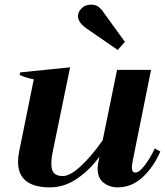

<svg xmlns="http://www.w3.org/2000/svg" viewBox="-20 -800 713 830"><path d="M317 -730 318 -738Q321 -754 336 -767Q351 -780 374 -780Q395 -780 408.5 -768.5Q422 -757 428 -746L520 -619L489 -584L354 -677Q317 -703 317 -730ZM673 -145Q644 -78 596.5 -34Q549 10 489 10Q454 10 428 -10Q402 -30 402 -71Q402 -83 405 -98L410 -123Q369 -66 313.5 -28Q258 10 196 10Q58 10 58 -101Q58 -119 63 -146L126 -457Q91 -464 65 -476L67 -487L283 -509L209 -149Q202 -117 202 -93Q202 -63 214 -51Q226 -39 252 -39Q283 -39 329.5 -82Q376 -125 424 -194L486 -498H633L554 -106Q550 -86 550 -77Q550 -54 565 -54Q582 -54 606.5 -86.5Q631 -119 649 -158Z"/></svg>

Font: Trirong
Style: Bold Italic
Weight: 700
Italic angle: -12°
Designer: Katatrad Team
Foundry: CadsonDemak
Version: Version 1.001